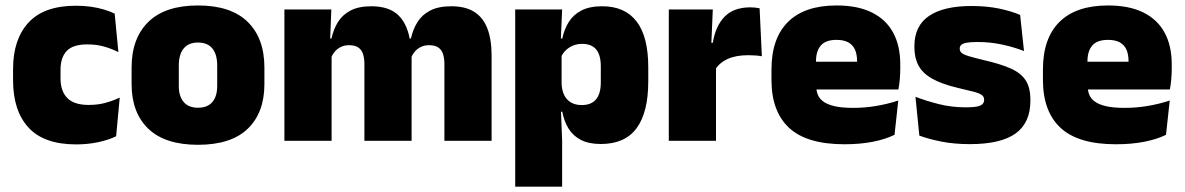

<svg xmlns="http://www.w3.org/2000/svg" viewBox="-20 -528 4442 720"><path d="M265.5 13.5Q145 13.5 87 -49.5Q29 -112.5 29 -227V-269.5Q29 -380.5 87 -443.5Q145 -506.5 265 -506.5Q294.5 -506.5 321 -502.8Q347.5 -499 370 -492.2Q392.5 -485.5 410 -477L424 -332.5Q399.5 -345 371 -353.2Q342.5 -361.5 307.5 -361.5Q253.5 -361.5 230.2 -337Q207 -312.5 207 -266.5V-234Q207 -186 232.5 -160.2Q258 -134.5 312.5 -134.5Q346.5 -134.5 374.2 -142Q402 -149.5 429 -162L415.5 -17Q388 -3.5 349 5Q310 13.5 265.5 13.5Z M722.5 15Q599 15 536.2 -45.2Q473.5 -105.5 473.5 -212.5V-275Q473.5 -384.5 536.5 -446Q599.5 -507.5 722.5 -507.5Q846 -507.5 908.8 -446Q971.5 -384.5 971.5 -275V-212.5Q971.5 -105.5 909 -45.2Q846.5 15 722.5 15ZM722.5 -124Q758 -124 776.2 -145.2Q794.5 -166.5 794.5 -206V-282Q794.5 -324.5 776.2 -346.5Q758 -368.5 722.5 -368.5Q687.5 -368.5 669 -346.5Q650.5 -324.5 650.5 -282V-206Q650.5 -166.5 669 -145.2Q687.5 -124 722.5 -124Z M1823.5 0H1646.5V-288Q1646.5 -310 1641.2 -325.8Q1636 -341.5 1623.5 -350Q1611 -358.5 1589 -358.5Q1571.5 -358.5 1558.2 -352Q1545 -345.5 1535.8 -334.8Q1526.5 -324 1521.5 -310.5L1506 -383.5H1521Q1528.5 -418 1545.5 -445.2Q1562.5 -472.5 1593.2 -488.5Q1624 -504.5 1672.5 -504.5Q1724.5 -504.5 1757.8 -484Q1791 -463.5 1807.2 -422.2Q1823.5 -381 1823.5 -318.5ZM1223.5 0H1046.5V-492.5H1222.5L1217 -352.5L1223.5 -348ZM1523.5 0H1346.5V-288Q1346.5 -310 1341.2 -325.8Q1336 -341.5 1323.5 -350Q1311 -358.5 1289 -358.5Q1271.5 -358.5 1258.2 -352Q1245 -345.5 1235.8 -334.8Q1226.5 -324 1221.5 -310.5L1194.5 -383.5H1223Q1230.5 -418 1247.2 -445.2Q1264 -472.5 1294.5 -488.5Q1325 -504.5 1372.5 -504.5Q1441 -504.5 1475.8 -469Q1510.5 -433.5 1519 -366.5Q1520 -356.5 1521.8 -341Q1523.5 -325.5 1523.5 -314Z M2233 12Q2188.5 12 2159 -3Q2129.5 -18 2112.5 -45.2Q2095.5 -72.5 2088.5 -109H2046L2086 -216.5Q2086.5 -191 2095.2 -172.5Q2104 -154 2120.8 -144Q2137.5 -134 2161.5 -134Q2197 -134 2215 -155.2Q2233 -176.5 2233 -219V-279Q2233 -322 2215.5 -342.8Q2198 -363.5 2162.5 -363.5Q2143.5 -363.5 2127.5 -356.5Q2111.5 -349.5 2100 -337.8Q2088.5 -326 2083 -311.5L2042.5 -383.5H2088.5Q2095.5 -417.5 2112.5 -445Q2129.5 -472.5 2160 -488.5Q2190.5 -504.5 2238.5 -504.5Q2323.5 -504.5 2367.2 -447.5Q2411 -390.5 2411 -275.5V-223Q2411 -106.5 2367.2 -47.2Q2323.5 12 2233 12ZM2088 172H1912V-492.5H2088L2082 -352L2086 -340V-158L2083 -128.5L2088 0Z M2662.5 -267.5 2611.5 -367.5H2653Q2663 -430 2697 -465.2Q2731 -500.5 2794.5 -500.5Q2804 -500.5 2812.2 -499.5Q2820.5 -498.5 2828.5 -497L2837 -317Q2827 -319 2813.2 -320Q2799.5 -321 2786.5 -321Q2739.5 -321 2708.5 -306.8Q2677.5 -292.5 2662.5 -267.5ZM2665 0H2488V-492.5H2653L2646 -329.5H2665Z M3147 13Q3005.5 13 2939.2 -48.5Q2873 -110 2873 -228.5V-267Q2873 -384.5 2935.2 -446Q2997.5 -507.5 3117 -507.5Q3196.5 -507.5 3249.5 -481.2Q3302.5 -455 3329.2 -405.8Q3356 -356.5 3356 -287V-271.5Q3356 -251.5 3354.2 -230.8Q3352.5 -210 3349 -192.5H3190.5Q3192.5 -223 3193.2 -250Q3194 -277 3194 -298.5Q3194 -324.5 3186 -342.2Q3178 -360 3161 -369.2Q3144 -378.5 3117 -378.5Q3076.5 -378.5 3058.2 -357.5Q3040 -336.5 3040 -298V-253.5L3041 -234.5V-203.5Q3041 -188 3046.5 -173.5Q3052 -159 3066.8 -147.8Q3081.5 -136.5 3108.8 -130Q3136 -123.5 3179.5 -123.5Q3224 -123.5 3266.5 -130.8Q3309 -138 3348.5 -151L3334.5 -22.5Q3300 -5.5 3252.2 3.8Q3204.5 13 3147 13ZM3313.5 -192.5H2966.5V-296.5H3313.5Z M3617 12.5Q3558.5 12.5 3510.5 3Q3462.5 -6.5 3427.5 -19.5L3413 -165Q3452 -150 3499.8 -137.8Q3547.5 -125.5 3601.5 -125.5Q3641 -125.5 3655.8 -132Q3670.5 -138.5 3670.5 -153V-154Q3670.5 -165 3662 -171.5Q3653.5 -178 3632.2 -183.8Q3611 -189.5 3573.5 -198Q3512 -212.5 3476 -232.8Q3440 -253 3424.5 -282Q3409 -311 3409 -351V-355Q3409 -431 3463.8 -468.2Q3518.5 -505.5 3623.5 -505.5Q3680 -505.5 3726.8 -495.8Q3773.5 -486 3805.5 -472L3820 -336.5Q3783.5 -351 3738.5 -360.8Q3693.5 -370.5 3646.5 -370.5Q3619.5 -370.5 3604.8 -367.8Q3590 -365 3584.5 -359.5Q3579 -354 3579 -346V-345Q3579 -336 3586 -329.8Q3593 -323.5 3612.5 -317.5Q3632 -311.5 3669.5 -302.5Q3731 -288.5 3769.5 -271.5Q3808 -254.5 3826 -227.2Q3844 -200 3844 -153.5V-150.5Q3844 -67.5 3788.5 -27.5Q3733 12.5 3617 12.5Z M4165 13Q4023.5 13 3957.2 -48.5Q3891 -110 3891 -228.5V-267Q3891 -384.5 3953.2 -446Q4015.5 -507.5 4135 -507.5Q4214.5 -507.5 4267.5 -481.2Q4320.5 -455 4347.2 -405.8Q4374 -356.5 4374 -287V-271.5Q4374 -251.5 4372.2 -230.8Q4370.5 -210 4367 -192.5H4208.5Q4210.5 -223 4211.2 -250Q4212 -277 4212 -298.5Q4212 -324.5 4204 -342.2Q4196 -360 4179 -369.2Q4162 -378.5 4135 -378.5Q4094.5 -378.5 4076.2 -357.5Q4058 -336.5 4058 -298V-253.5L4059 -234.5V-203.5Q4059 -188 4064.5 -173.5Q4070 -159 4084.8 -147.8Q4099.5 -136.5 4126.8 -130Q4154 -123.5 4197.5 -123.5Q4242 -123.5 4284.5 -130.8Q4327 -138 4366.5 -151L4352.5 -22.5Q4318 -5.5 4270.2 3.8Q4222.5 13 4165 13ZM4331.5 -192.5H3984.5V-296.5H4331.5Z"/></svg>

Font: Anek Devanagari Medium ExtraBold
Style: Regular
Weight: 800
Version: Version 1.003